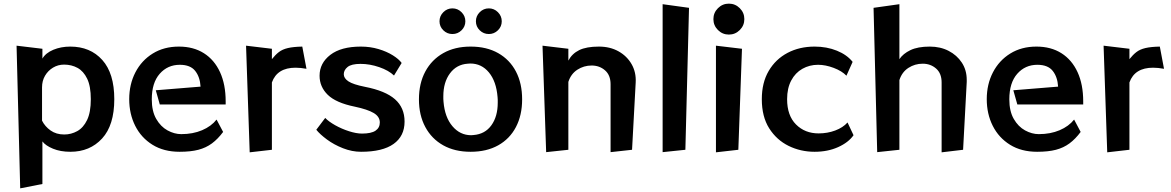

<svg xmlns="http://www.w3.org/2000/svg" viewBox="-20 -823 6435 1055"><path d="M91 212 71 -572 213 -555V-501Q231 -532 273 -549.5Q315 -567 366 -567Q476 -567 542 -493.5Q608 -420 608 -278Q608 -135 541 -62Q474 11 367 11Q312 11 271 -6Q230 -23 213 -46V188ZM211 -160Q227 -128 258 -106Q289 -84 333 -84Q371 -84 404.5 -102.5Q438 -121 458.5 -163.5Q479 -206 479 -278Q479 -349 459 -390.5Q439 -432 406 -450Q373 -468 332 -468Q299 -468 271.5 -451.5Q244 -435 227.5 -407Q211 -379 211 -343Z M1206 -98Q1177 -59 1144.5 -35Q1112 -11 1070 0Q1028 11 967 11Q880 11 818 -27.5Q756 -66 723 -131.5Q690 -197 690 -278Q690 -360 724 -425.5Q758 -491 819.5 -529Q881 -567 963 -567Q1043 -567 1100.5 -530.5Q1158 -494 1189 -426.5Q1220 -359 1220 -266V-249H858L836 -327L1082 -347Q1079 -400 1052.5 -433.5Q1026 -467 968 -467Q901 -467 857.5 -417.5Q814 -368 814 -277Q814 -212 838.5 -169.5Q863 -127 900.5 -106.5Q938 -86 976 -86Q1040 -86 1090.5 -107.5Q1141 -129 1170 -166Z M1352 14 1332 -572 1474 -555V-498Q1493 -522 1512.5 -537Q1532 -552 1562 -559Q1592 -566 1641 -567L1664 -445Q1631 -451 1604 -451Q1503 -451 1474 -370V0Z M2145 -408Q2116 -436 2064 -454Q2012 -472 1961 -472Q1911 -472 1890 -455Q1869 -438 1869 -415Q1869 -393 1894.5 -376Q1920 -359 1985 -346Q2098 -324 2150.5 -277.5Q2203 -231 2203 -155Q2203 -75 2142.5 -32Q2082 11 1964 11Q1914 11 1864.5 -8.5Q1815 -28 1776.5 -56.5Q1738 -85 1718 -110L1767 -175Q1786 -155 1821.5 -135Q1857 -115 1897.5 -102Q1938 -89 1969 -89Q2020 -89 2043.5 -105Q2067 -121 2067 -150Q2067 -182 2033.5 -202Q2000 -222 1929 -237Q1826 -258 1781 -302Q1736 -346 1736 -407Q1736 -476 1795 -521.5Q1854 -567 1963 -567Q2014 -567 2059.5 -553.5Q2105 -540 2138.5 -519Q2172 -498 2187 -477Z M2737 -706Q2737 -677 2716 -656.5Q2695 -636 2666 -636Q2637 -636 2616 -656.5Q2595 -677 2595 -706Q2595 -735 2616 -756Q2637 -777 2666 -777Q2695 -777 2716 -756Q2737 -735 2737 -706ZM2537 -706Q2537 -677 2516 -656.5Q2495 -636 2466 -636Q2437 -636 2416 -656.5Q2395 -677 2395 -706Q2395 -735 2416 -756Q2437 -777 2466 -777Q2495 -777 2516 -756Q2537 -735 2537 -706ZM2566 11Q2479 11 2415.5 -24.5Q2352 -60 2317 -125Q2282 -190 2282 -277Q2282 -365 2317 -430Q2352 -495 2415.5 -531Q2479 -567 2566 -567Q2654 -567 2717.5 -531Q2781 -495 2815 -430Q2849 -365 2849 -277Q2849 -190 2815 -125Q2781 -60 2717.5 -24.5Q2654 11 2566 11ZM2582 -81Q2645 -86 2680 -134.5Q2715 -183 2715 -259Q2715 -267 2715 -274.5Q2715 -282 2714 -290Q2707 -376 2666.5 -425Q2626 -474 2564 -474Q2560 -474 2557 -473.5Q2554 -473 2550 -473Q2489 -469 2452.5 -420Q2416 -371 2416 -294Q2416 -287 2416 -279.5Q2416 -272 2417 -264Q2424 -179 2466 -129.5Q2508 -80 2569 -80Q2572 -80 2575.5 -80.5Q2579 -81 2582 -81Z M3335 13V-360Q3335 -410 3304.5 -436.5Q3274 -463 3231 -463Q3188 -463 3152.5 -440Q3117 -417 3103 -373V0L2981 13L2961 -572L3103 -555V-490Q3123 -528 3162.5 -547.5Q3202 -567 3271 -567Q3332 -567 3378.5 -541Q3425 -515 3450.5 -470.5Q3476 -426 3473 -370L3453 0Z M3621 13V-800L3766 -780L3746 0Z M4070 -718Q4070 -683 4045 -658Q4020 -633 3985 -633Q3950 -633 3925 -658Q3900 -683 3900 -718Q3900 -753 3925 -778Q3950 -803 3985 -803Q4020 -803 4045 -778Q4070 -753 4070 -718ZM3914 14V-572L4057 -555L4037 0Z M4670 -80Q4642 -40 4585 -14.5Q4528 11 4456 11Q4379 11 4313 -21.5Q4247 -54 4206.5 -118Q4166 -182 4166 -278Q4166 -369 4204 -433.5Q4242 -498 4307.5 -532.5Q4373 -567 4456 -567Q4523 -567 4578.5 -544.5Q4634 -522 4665 -483L4631 -407Q4606 -433 4561 -450Q4516 -467 4475 -467Q4428 -467 4389 -445Q4350 -423 4327.5 -380.5Q4305 -338 4305 -278Q4305 -188 4354 -139Q4403 -90 4478 -90Q4527 -90 4569.5 -106Q4612 -122 4637 -150Z M5154 14V-370Q5154 -420 5123.5 -446.5Q5093 -473 5050 -473Q5007 -473 4971.5 -450Q4936 -427 4922 -383V0L4800 13L4780 -780L4922 -800V-498Q4942 -528 4982.5 -547.5Q5023 -567 5089 -567Q5147 -567 5192.5 -543.5Q5238 -520 5265 -479Q5292 -438 5292 -384V-373L5272 0Z M5918 -98Q5889 -59 5856.5 -35Q5824 -11 5782 0Q5740 11 5679 11Q5592 11 5530 -27.5Q5468 -66 5435 -131.5Q5402 -197 5402 -278Q5402 -360 5436 -425.5Q5470 -491 5531.5 -529Q5593 -567 5675 -567Q5755 -567 5812.5 -530.5Q5870 -494 5901 -426.5Q5932 -359 5932 -266V-249H5570L5548 -327L5794 -347Q5791 -400 5764.5 -433.5Q5738 -467 5680 -467Q5613 -467 5569.5 -417.5Q5526 -368 5526 -277Q5526 -212 5550.5 -169.5Q5575 -127 5612.5 -106.5Q5650 -86 5688 -86Q5752 -86 5802.5 -107.5Q5853 -129 5882 -166Z M6064 14 6044 -572 6186 -555V-498Q6205 -522 6224.5 -537Q6244 -552 6274 -559Q6304 -566 6353 -567L6376 -445Q6343 -451 6316 -451Q6215 -451 6186 -370V0Z"/></svg>

Font: RocknRoll One
Style: Regular
Weight: 400
Designer: Fontworks Inc.
Foundry: Fontworks Inc.
Version: Version 1.100